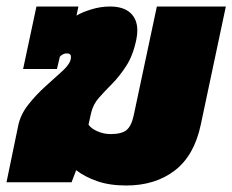

<svg xmlns="http://www.w3.org/2000/svg" viewBox="-34 -560 714 590"><path d="M354 10Q302 10 264 -3.5Q226 -17 200 -37L186 0H-14L22 -174Q29 -208 53 -238.5Q77 -269 106 -295Q135 -321 157.5 -341.5Q180 -362 183 -377Q184 -380 184 -385Q184 -396 171 -396Q160 -396 150 -386L141 -348H37L78 -540H207L201 -512Q217 -522 246 -531Q275 -540 304 -540Q345 -540 366.5 -520.5Q388 -501 388 -466Q388 -454 385 -439Q375 -390 354 -357.5Q333 -325 310.5 -302.5Q288 -280 270 -259.5Q252 -239 246 -213L238 -177Q246 -165 265.5 -156.5Q285 -148 306 -148Q340 -148 355 -160.5Q370 -173 377 -206L448 -540H660L583 -177Q563 -82 503 -36Q443 10 354 10Z"/></svg>

Font: Kanit ExtraBold
Style: Italic
Weight: 800
Italic angle: -12°
Designer: Katatrad Team
Foundry: CadsonDemak
Version: Version 2.000; ttfautohint (v1.8.3)